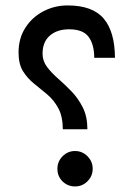

<svg xmlns="http://www.w3.org/2000/svg" viewBox="-20 -687 491 707"><path d="M48.3 -493.7Q48.3 -545.9 73.5 -585Q98.6 -624 139.9 -645.5Q181.2 -667 229 -667Q320.8 -667 361.8 -618.7Q402.8 -570.3 403.3 -474.1H327.1Q326.7 -524.4 305.9 -551.8Q285.2 -579.1 234.4 -579.1Q190.4 -579.1 163.6 -555.9Q136.7 -532.7 136.7 -489.3Q136.7 -462.4 153.3 -440.4Q169.9 -418.5 194.6 -397Q219.2 -375.5 243.7 -350.1Q268.1 -324.7 284.9 -291.3Q301.8 -257.8 301.8 -210.9H211.4Q210.9 -258.8 194.6 -288.8Q178.2 -318.8 153.8 -339.4Q129.4 -359.9 105.2 -379.2Q81.1 -398.4 64.7 -424.8Q48.3 -451.2 48.3 -493.7ZM191.4 -65.4Q191.4 -92.3 210.4 -111.6Q229.5 -130.9 256.3 -130.9Q283.2 -130.9 302.2 -111.6Q321.3 -92.3 321.3 -65.4Q321.3 -38.6 302.2 -19.5Q283.2 -0.5 256.3 -0.5Q229.5 -0.5 210.4 -19Q191.4 -37.6 191.4 -65.4Z"/></svg>

Font: Vazir FD-WOL
Style: Regular-FD-WOL
Weight: 400
Designer: Saber Rastikerdar
Foundry: Saber Rastikerdar
Version: Version 30.1.0